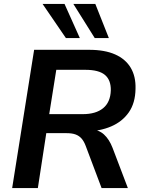

<svg xmlns="http://www.w3.org/2000/svg" viewBox="-20 -959 738 979"><path d="M42 0 154 -705H435Q514 -705 567 -681.5Q620 -658 646.5 -613.5Q673 -569 671 -506Q670 -434 637 -386.5Q604 -339 547 -314.5Q490 -290 418 -289V-300H441Q483 -298 510 -273.5Q537 -249 554 -205L632 0H498L417 -215Q408 -239 395.5 -253Q383 -267 365 -273.5Q347 -280 320 -280H216L173 0ZM231 -377H402Q469 -377 506 -407.5Q543 -438 545 -498Q546 -551 515 -577Q484 -603 415 -603H267ZM463 -765 354 -939H466L535 -765ZM316 -765 197 -939H309L387 -765Z"/></svg>

Font: Nunito Sans 11pt
Style: Bold Italic
Weight: 700
Italic angle: -9°
Version: Version 3.101;gftools[0.9.27]